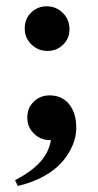

<svg xmlns="http://www.w3.org/2000/svg" viewBox="-20 -434 318 622"><path d="M133.8 -269Q103.5 -269 81.8 -290Q60.1 -311 60.1 -341.8Q60.1 -373 80.8 -393.3Q101.6 -413.6 131.3 -413.6Q161.6 -413.6 183.3 -392.3Q205.1 -371.1 205.1 -339.4Q205.1 -309.1 184.3 -289.1Q163.6 -269 133.8 -269ZM37.6 168.5 28.8 149.9Q83 121.1 110.6 90.3Q138.2 59.6 145 20H142.1Q111.8 20 90.1 -1Q68.4 -22 68.4 -53.7Q68.4 -84 89.1 -104.5Q109.9 -125 140.6 -125Q181.2 -125 204.1 -96.2Q227.1 -67.4 227.1 -19.5Q227.1 7.8 215.8 35.4Q204.6 63 182.6 89.1Q160.6 115.2 123.3 136.2Q85.9 157.2 37.6 168.5Z"/></svg>

Font: Elstob 6pt SemiBold
Style: Regular
Weight: 600
Designer: Peter S. Baker
Version: Version 1.015